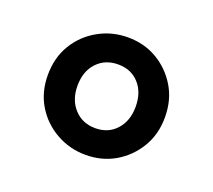

<svg xmlns="http://www.w3.org/2000/svg" viewBox="-68 -863 539 487"><g transform="rotate(20 202.0 -619.5)"><path d="M203 -461Q160 -461 123.5 -481.5Q87 -502 65.5 -537.5Q44 -573 44 -619Q44 -666 65.5 -701.5Q87 -737 123.5 -757.5Q160 -778 203 -778Q247 -778 282 -757.5Q317 -737 338.5 -701.5Q360 -666 360 -619Q360 -573 338.5 -537.5Q317 -502 282 -481.5Q247 -461 203 -461ZM203 -533Q238 -533 259.5 -557Q281 -581 281 -619Q281 -658 259.5 -681.5Q238 -705 203 -705Q168 -705 146 -681.5Q124 -658 124 -619Q124 -581 146 -557Q168 -533 203 -533Z"/></g></svg>

Font: Noto Sans TC Thin
Style: Bold
Weight: 700
Version: Version 2.004-H2;hotconv 1.0.118;makeotfexe 2.5.65603